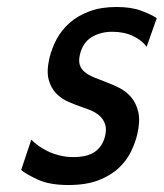

<svg xmlns="http://www.w3.org/2000/svg" viewBox="-20 -520 469 550"><path d="M175.7 10C209.7 10 238.4 5.5 261.8 -3.5C285.2 -12.5 304.6 -24.2 319.9 -38.5C335.2 -52.8 347 -68.7 355.4 -86C363.7 -103.3 369.7 -120 373.4 -136C379.2 -161.3 380.1 -182.5 376.1 -199.5C372 -216.5 365.2 -230.5 355.8 -241.5C346.3 -252.5 335.5 -261.2 323.3 -267.5C311.1 -273.8 299.4 -279 288.3 -283C274.2 -288.3 261.6 -293.3 250.3 -298C239 -302.7 229.9 -307.8 222.9 -313.5C215.9 -319.2 211.1 -326 208.6 -334C206.1 -342 206.2 -351.7 208.8 -363C214.2 -386.3 225.4 -403.2 242.5 -413.5C259.5 -423.8 279 -429 301 -429C324.4 -429 344.6 -424.8 361.7 -416.5C378.7 -408.2 391.6 -398 400.1 -386L429 -468C418.1 -475.3 403.1 -482.5 384 -489.5C365 -496.5 341.4 -500 313.4 -500C284.1 -500 258.3 -495.8 236.1 -487.5C213.8 -479.2 194.9 -468.2 179.4 -454.5C163.9 -440.8 151.5 -425.2 142.1 -407.5C132.7 -389.8 125.8 -371.7 121.5 -353C115.8 -328.3 115.1 -308 119.4 -292C123.7 -276 130.9 -262.8 140.8 -252.5C150.7 -242.2 162.7 -234 176.6 -228C190.6 -222 204.4 -216.7 217.9 -212C226.7 -209.3 235.4 -206 244.1 -202C252.9 -198 260.5 -192.8 267.1 -186.5C273.6 -180.2 278.3 -172.5 281.2 -163.5C284.2 -154.5 284.2 -143.7 281.2 -131C276.8 -111.7 267.3 -96.7 252.9 -86C238.4 -75.3 217.5 -70 190.2 -70C176.2 -70 162.7 -71.7 149.8 -75C136.9 -78.3 125.4 -82.5 115.2 -87.5C105 -92.5 96 -98 88 -104C80.1 -110 74 -115.3 69.7 -120L40.6 -33C50.1 -25 66 -15.8 88.3 -5.5C110.6 4.8 139.7 10 175.7 10Z"/></svg>

Font: Cabin Condensed
Style: Regular
Weight: 400
Italic angle: -13°
Designer: Pablo Impallari
Foundry: Pablo Impallari. www.impallari.com Igino Marini. www.ikern.com
Version: Version 1.006